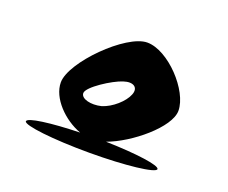

<svg xmlns="http://www.w3.org/2000/svg" viewBox="-85 -842 863 728"><g transform="rotate(20 346.5 -478.0)"><path d="M66 -274C66 -258 186 -244 332 -244C478 -244 597 -258 597 -274C597 -289 502 -302 378 -305C470 -338 596 -442 596 -509C596 -590 482 -712 397 -712C312 -712 140 -540 140 -458C140 -395 205 -329 274 -304C156 -301 66 -289 66 -274ZM234 -449C234 -474 322 -530 361 -542C400 -555 423 -538 410 -507C398 -476 356 -438 316 -426C276 -416 234 -426 234 -449Z"/></g></svg>

Font: Ampere
Style: SC
Weight: 400
Version: Version 1